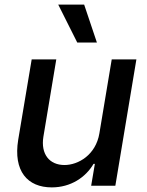

<svg xmlns="http://www.w3.org/2000/svg" viewBox="-20 -802 634 829"><path d="M313.6 -618.3H398.4L343.4 -782H231.5ZM409.1 -226.2C393.8 -133.5 318.2 -89.5 258.5 -89.5C192.8 -89.5 155.5 -137.1 167.3 -211.3L223 -545.5H116.8L58.6 -198.5C36.6 -63.2 98.7 7.1 203.5 7.1C285.5 7.1 349.8 -36.2 383.9 -94.5H389.6L373.6 0H478L568.9 -545.5H462.4Z"/></svg>

Font: TID UI Medium
Style: Italic
Weight: 500
Italic angle: -9.39999°
Designer: The TID Project Authors
Foundry: Bakken & Bæck
Version: Version 1.001;hotconv 1.0.109;makeotfexe 2.5.65596